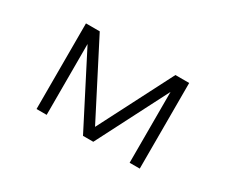

<svg xmlns="http://www.w3.org/2000/svg" viewBox="-89 -719 1179 1002"><g transform="rotate(30 500.0 -218.0)"><path d="M811 40H750V-387L531 40H469L250 -387V40H189V-476H272L500 -32L728 -476H811Z"/></g></svg>

Font: NanumGothicCoding
Style: Regular
Weight: 400
Monospace: yes
Designer: Kwon Bruce; Nicolas Noh; Sung-woo Choi; Go-un Cha; Soo-hyun Park;
Foundry: NHN Corporation
Version: Version 2.000;PS 1;hotconv 1.0.49;makeotf.lib2.0.14853